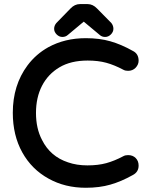

<svg xmlns="http://www.w3.org/2000/svg" viewBox="-20 -888 719 930"><path d="M252.9 -776.4 321.3 -846.7Q341.8 -868.2 367.2 -868.2H404.3Q429.7 -868.2 450.2 -846.7L519.5 -776.4Q529.3 -763.7 529.3 -748.5Q529.3 -733.4 517.1 -721.2Q504.9 -709 489.3 -709Q473.6 -709 462.9 -718.8L385.7 -783.2L308.6 -718.8Q297.9 -709 282.2 -709Q266.6 -709 254.4 -721.2Q242.2 -733.4 242.2 -748.5Q242.2 -763.7 252.9 -776.4ZM42 -341.8Q42 -475.6 113.3 -571.3Q154.3 -626 213.9 -659.2Q293.9 -703.1 395.5 -703.1Q461.9 -703.1 514.6 -688Q567.4 -672.9 623 -641.6Q651.4 -627.9 651.4 -593.8Q651.4 -575.2 636.7 -559.6Q622.1 -544.9 600.6 -544.9Q586.9 -544.9 578.1 -549.8Q534.2 -573.2 494.6 -584Q455.1 -594.7 404.3 -594.7Q323.2 -594.7 268.1 -562Q212.9 -529.3 183.6 -472.7Q154.3 -416 154.3 -340.8Q154.3 -265.6 183.6 -210Q223.6 -129.9 309.6 -101.6Q351.6 -86.9 403.3 -86.9Q455.1 -86.9 494.6 -97.7Q534.2 -108.4 578.1 -131.8Q586.9 -136.7 600.6 -136.7Q623 -136.7 637.2 -122.6Q651.4 -108.4 651.4 -85.9Q651.4 -54.7 623 -40Q567.4 -8.8 514.6 6.3Q461.9 21.5 395.5 21.5Q294.9 21.5 215.8 -22.5Q133.8 -67.4 87.9 -149.9Q42 -232.4 42 -341.8Z"/></svg>

Font: FakePearl
Style: SemiBold
Weight: 400
Version: Version 1.2